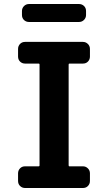

<svg xmlns="http://www.w3.org/2000/svg" viewBox="-20 -940 540 960"><path d="M375 -919.9Q389.6 -919.9 399.9 -910.2Q410.2 -900.4 410.2 -884.8V-865.2Q410.2 -850.6 399.9 -840.3Q389.6 -830.1 375 -830.1H125Q110.4 -830.1 100.1 -839.8Q89.8 -849.6 89.8 -865.2V-884.8Q89.8 -899.4 100.1 -909.7Q110.4 -919.9 125 -919.9ZM394.5 -730.5Q409.2 -730.5 419.4 -720.2Q429.7 -710 429.7 -695.3V-657.2Q429.7 -642.6 419.9 -632.3Q410.2 -622.1 394.5 -622.1H327.1Q323.2 -622.1 323.2 -617.2V-113.3Q323.2 -108.4 327.1 -108.4H394.5Q409.2 -108.4 419.4 -98.1Q429.7 -87.9 429.7 -73.2V-35.2Q429.7 -20.5 419.9 -10.3Q410.2 0 394.5 0H105.5Q90.8 0 80.6 -9.8Q70.3 -19.5 70.3 -35.2V-73.2Q70.3 -87.9 80.1 -98.1Q89.8 -108.4 105.5 -108.4H172.9Q177.7 -108.4 177.7 -113.3V-617.2Q177.7 -622.1 172.9 -622.1H105.5Q90.8 -622.1 80.6 -631.8Q70.3 -641.6 70.3 -657.2V-695.3Q70.3 -710 80.1 -720.2Q89.8 -730.5 105.5 -730.5Z"/></svg>

Font: Rounded-L Mgen+ 1mn bold
Style: Bold
Weight: 700
Designer: [Source Han Sans]
Ryoko NISHIZUKA  (kana & ideographs); Paul D. Hunt (Latin, Greek & Cyrillic); Wenlong ZHANG  (bopomofo
Version: Version 1.059.20150602